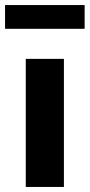

<svg xmlns="http://www.w3.org/2000/svg" viewBox="-41 -740 355 760"><path d="M61 0V-507H212V0ZM-21 -626V-720H294V-626Z"/></svg>

Font: Muli ExtraBold
Style: Regular
Weight: 800
Designer: Vernon Adams
Foundry: Vernon Adams
Version: Version 2.000